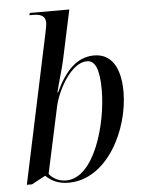

<svg xmlns="http://www.w3.org/2000/svg" viewBox="-54 -803 637 857"><g transform="rotate(-5 264.5 -375.0)"><path d="M219 10C393 10 498 -205 498 -373C498 -487 455 -546 381 -546C303 -546 250 -488 207 -396H204C213 -435 232 -495 241 -536L289 -760H112L109 -750H123C157 -750 181 -743 181 -711C181 -700 178 -685 173 -661L32 3H55L117 -30C143 -5 174 10 219 10ZM209 -1C175 -1 149 -16 133 -37L197 -334C213 -406 276 -523 347 -523C382 -523 402 -487 402 -390C402 -237 335 -1 209 -1Z"/></g></svg>

Font: Noto Serif Display SemiCondensed
Style: Italic
Weight: 400
Width: 4
Italic angle: -12°
Designer: Monotype Design Team
Foundry: Monotype Imaging Inc.
Version: Version 2.009